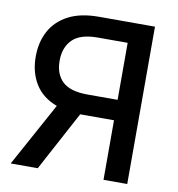

<svg xmlns="http://www.w3.org/2000/svg" viewBox="-81 -801 808 874"><g transform="rotate(10 322.5 -363.5)"><path d="M565 0V-727.3H305.8Q221.2 -727.3 165.5 -698.2Q109.7 -669 81.9 -617.7Q54 -566.4 54 -499.3Q54 -426.1 87.2 -372.7Q120.4 -319.2 187.5 -294.4L26.3 0H151.3L299 -275.2Q302.6 -275.2 306.1 -275.2H455.3V0ZM455.3 -369.7H316.1Q235.8 -369.7 200.1 -403.8Q164.4 -437.9 164.4 -499.3Q164.4 -561.1 200.3 -597.1Q236.2 -633.2 317.5 -633.2H455.3Z"/></g></svg>

Font: Inter UI Medium
Style: Regular
Weight: 500
Designer: Rasmus Andersson
Foundry: rsms
Version: 3.2;8d6f07862